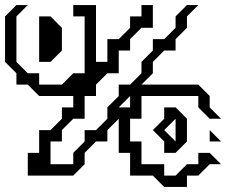

<svg xmlns="http://www.w3.org/2000/svg" viewBox="-20 -695 895 760"><path d="M450 -270H495V-315ZM810 -135V-180L855 -135ZM585 -180 630 -225V-270H675L720 -225V-135L675 -90H630V-135ZM135 -450V-630H180L225 -585V-495L180 -450ZM630 -180 675 -135V-225ZM90 0V-90H135V-180H180L225 -225V-270H270V-315H135L90 -360H45V-405L0 -450V-630L45 -675H90L45 -630V-450L90 -405H135V-360H225L270 -405H315V-630H270V-675H360V-450H405V-540H450L495 -585V-630H540V-675H585V-585H540L495 -540V-495H450V-405H405L360 -360V-315H315V-225H270L225 -180V-135H180V-45H270V-90L315 -135V-180H360L405 -225V-270L450 -315V-360H495L540 -405V-450L585 -495V-540H630L675 -585V-630L720 -675H765L720 -630V-585L675 -540V-495H630L585 -450V-405L540 -360H765L810 -315V-270L855 -225H810L765 -270V-315H540V-225H495V-135H540V-45H630V0H675L720 -45H765V-90H810L855 -45H810L765 0H720V45H630L585 0H495V-90H450V-225L405 -180V-135H360L315 -90V-45L270 0Z"/></svg>

Font: Rubik Iso
Style: Regular
Weight: 400
Designer: Hubert and Fischer, NaN
Foundry: Hubert and Fischer, NaN
Version: Version 2.200